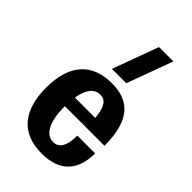

<svg xmlns="http://www.w3.org/2000/svg" viewBox="-234 -853 946 946"><g transform="rotate(45 239.0 -380.0)"><path d="M250 10C376 10 436 -59 436 -177H312C312 -101 288 -70 250 -70C204 -70 166 -116 166 -235V-236H442C442 -425 362 -480 250 -480C123 -480 36 -409 36 -235C36 -81 105 10 250 10ZM200 -530H300L388 -770H288ZM171 -301C182 -370 212 -400 250 -400C286 -400 306 -373 313 -301Z"/></g></svg>

Font: Tanklager Original
Style: Regular
Weight: 400
Designer: Ariel Martín Pérez
Foundry: Tunera Type Foundry
Version: Version 1.000;Glyphs 3.3 (3310)